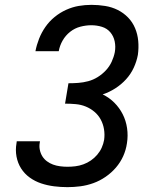

<svg xmlns="http://www.w3.org/2000/svg" viewBox="-20 -763 640 791"><path d="M258 8Q230 8 202.5 4.5Q175 1 149.5 -7.5Q124 -16 102.5 -31.5Q81 -47 67 -69Q53 -91 48 -118Q43 -145 48 -173Q48 -175 48.5 -177Q49 -179 49 -181H145Q144 -180 144 -178.5Q144 -177 144 -176Q141 -161 144 -146Q147 -131 154.5 -119Q162 -107 173.5 -98.5Q185 -90 198.5 -85Q212 -80 227.5 -78Q243 -76 258 -76Q274 -76 290.5 -78Q307 -80 323.5 -86Q340 -92 354.5 -102Q369 -112 380.5 -125.5Q392 -139 399 -154.5Q406 -170 409 -187Q412 -209 408.5 -230.5Q405 -252 395 -270.5Q385 -289 369 -302.5Q353 -316 333.5 -324Q314 -332 292 -334Q270 -336 248 -336L262 -420Q282 -420 302.5 -421.5Q323 -423 343.5 -428.5Q364 -434 382.5 -445.5Q401 -457 416 -473Q431 -489 440 -508.5Q449 -528 453 -548Q457 -571 452.5 -592.5Q448 -614 434.5 -630Q421 -646 400 -652.5Q379 -659 356 -659Q334 -659 311 -653Q288 -647 269 -632Q250 -617 238 -596Q226 -575 222 -552H126Q131 -578 141 -603.5Q151 -629 167 -652Q183 -675 205 -693Q227 -711 252.5 -722.5Q278 -734 304 -738.5Q330 -743 357 -743Q385 -743 413 -738.5Q441 -734 465 -722Q489 -710 507.5 -691Q526 -672 536.5 -647Q547 -622 549.5 -594Q552 -566 548 -537Q543 -510 531 -484Q519 -458 499.5 -436.5Q480 -415 455 -399Q430 -383 403 -374Q430 -361 451 -340Q472 -319 485.5 -292.5Q499 -266 503.5 -235Q508 -204 503 -173Q499 -145 487.5 -119.5Q476 -94 457.5 -72.5Q439 -51 415 -34.5Q391 -18 364.5 -8.5Q338 1 311 4.5Q284 8 258 8Z"/></svg>

Font: Iosevka Curly Medium Extended
Style: Italic
Weight: 500
Width: 7
Italic angle: -9°
Monospace: yes
Designer: Belleve Invis
Foundry: Belleve Invis
Version: Version 11.1.0; ttfautohint (v1.8.3)